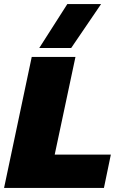

<svg xmlns="http://www.w3.org/2000/svg" viewBox="-36 -924 588 944"><path d="M157 -688 295 -904H461L314 -688ZM-16 0 120 -644H335L233 -164H509L475 0Z"/></svg>

Font: Kanit ExtraBold
Style: Italic
Weight: 800
Italic angle: -12°
Designer: Katatrad Team
Foundry: CadsonDemak
Version: Version 2.000; ttfautohint (v1.8.3)